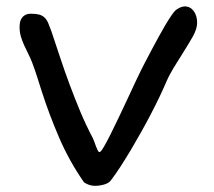

<svg xmlns="http://www.w3.org/2000/svg" viewBox="-20 -568 672 603"><path d="M242.7 2.9Q197.3 -62.5 165.5 -136.2Q133.8 -210 110.4 -283.2Q103.5 -305.2 96.2 -327.9Q88.9 -350.6 80.6 -372.6Q75.2 -386.2 68.6 -399.4Q62 -412.6 55.9 -425.8Q49.8 -439 45.7 -452.9Q41.5 -466.8 41.5 -482.9Q41.5 -489.7 42.7 -497.1Q43.9 -504.4 48.1 -510.7Q52.2 -517.1 59.3 -521Q66.4 -524.9 78.1 -524.9Q93.3 -524.9 103 -522.2Q112.8 -519.5 119.6 -513.2Q126.5 -506.8 131.1 -496.3Q135.7 -485.8 141.1 -470.7Q154.8 -430.2 168.7 -387.9Q182.6 -345.7 198.5 -303Q214.4 -260.3 232.2 -217.5Q250 -174.8 272 -133.3Q273.9 -129.4 276.4 -122.3Q278.8 -115.2 281.5 -108.2Q284.2 -101.1 286.9 -95.7Q289.6 -90.3 292.5 -90.3Q296.4 -90.3 305.7 -106Q314.9 -121.6 327.1 -146Q339.4 -170.4 353.5 -200.2Q367.7 -230 381.1 -258.8Q394.5 -287.6 405.8 -311.8Q417 -335.9 423.8 -349.1Q429.2 -359.9 437.7 -376.2Q446.3 -392.6 456.5 -411.9Q466.8 -431.2 477.5 -450.9Q488.3 -470.7 498.5 -488Q508.8 -505.4 517.6 -518.3Q526.4 -531.2 532.2 -536.6Q539.1 -541.5 546.4 -544.7Q553.7 -547.9 560.1 -547.9Q577.6 -547.9 588.4 -533.2Q599.1 -518.6 599.1 -496.6Q599.1 -477.1 585.2 -452.6Q571.3 -428.2 552.7 -398.9Q539.6 -378.4 525.4 -355.2Q511.2 -332 502 -310.1Q493.2 -289.6 481 -263.9Q468.8 -238.3 454.1 -210.2Q439.5 -182.1 423.1 -152.8Q406.7 -123.5 390.4 -96.2Q374 -68.8 358.2 -44.4Q342.3 -20 328.6 -2Q321.8 7.3 307.1 11.5Q292.5 15.6 278.3 15.6Q267.1 15.6 256.1 11.2Q245.1 6.8 242.7 2.9Z"/></svg>

Font: Short Stack
Style: Regular
Weight: 400
Designer: James Grieshaber
Foundry: James Grieshaber
Version: Version 1.002